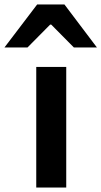

<svg xmlns="http://www.w3.org/2000/svg" viewBox="-73 -838 453 858"><path d="M89 -539H223V0H89ZM93 -818H215L360 -626H257L156 -728H151L50 -626H-53Z"/></svg>

Font: Nebula Sans Semibold
Style: Regular
Weight: 600
Designer: Paul D. Hunt for Adobe (as Source Sans)
Foundry: Nebula Entertainment & Broadcasting LLC
Version: Version 1.010